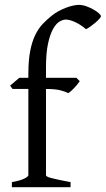

<svg xmlns="http://www.w3.org/2000/svg" viewBox="-20 -777 439 797"><path d="M398.9 -710Q398.9 -706.1 391.8 -698.2Q384.8 -690.4 375 -682.1Q365.2 -673.8 354.7 -666.5Q344.2 -659.2 336.9 -655.8Q325.2 -666 313.2 -673.6Q301.3 -681.2 290.3 -686Q279.3 -690.9 269.8 -693.4Q260.3 -695.8 253.9 -695.8Q241.2 -695.8 226.8 -687.3Q212.4 -678.7 200 -656.2Q187.5 -633.8 179.2 -595.2Q170.9 -556.6 170.9 -496.1V-454.1H296.9L311 -439.9Q306.6 -433.1 300 -425.3Q293.5 -417.5 286.9 -410.6Q280.3 -403.8 273.9 -398.2Q267.6 -392.6 263.2 -390.6Q252 -396.5 231 -402.1Q210 -407.7 170.9 -407.7V-49.8Q170.9 -46.9 176 -43.9Q181.2 -41 193.4 -37.8Q205.6 -34.7 224.9 -30.5Q244.1 -26.4 272.9 -21V0H29.3V-21Q63 -26.9 80.3 -35.4Q97.7 -43.9 97.7 -49.8V-407.7H32.2L22 -421.4L60.1 -454.1H97.7V-469.2Q97.7 -526.9 105.5 -566.2Q113.3 -605.5 126.7 -632.6Q140.1 -659.7 157.7 -678Q175.3 -696.3 194.8 -711.9Q208 -722.7 223.6 -731Q239.3 -739.3 254.6 -745.1Q270 -751 283.9 -753.9Q297.9 -756.8 307.1 -756.8Q322.3 -756.8 338.4 -751Q354.5 -745.1 367.9 -737.5Q381.3 -730 390.1 -722.2Q398.9 -714.4 398.9 -710Z"/></svg>

Font: Gentium Plus Am
Style: Regular
Weight: 400
Designer: J. Victor Gaultney, Annie Olsen, Iska Routamaa, Becca Hirsbrunner
Foundry: SIL International
Version: Version 5.000